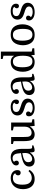

<svg xmlns="http://www.w3.org/2000/svg" viewBox="1810 -2630 830 4491"><g transform="rotate(-90 2225.5 -385.0)"><path d="M302 -550C147 -550 46 -437 46 -264C46 -201 58 -147 82 -102C121 -29 191 10 284 10C377 10 445 -29 498 -110L468 -134C428 -85 369 -57 308 -57C248 -57 204 -85 177 -134C160 -167 151 -214 151 -279C151 -430 199 -499 308 -499C363 -499 399 -483 419 -444C388 -435 369 -409 369 -376C369 -340 393 -317 430 -317C471 -317 492 -345 492 -394C492 -488 417 -550 302 -550Z M574 -117C574 -38 625 10 709 10C788 10 860 -31 901 -99H905C905 -14 916 10 957 10C984 10 1021 0 1069 -19V-49H1024C995 -49 989 -71 989 -136V-281C989 -386 968 -460 927 -501C895 -533 848 -550 793 -550C763 -550 733 -545 704 -535C644 -515 601 -476 601 -420C601 -381 624 -359 656 -359C688 -359 713 -380 713 -413C713 -432 705 -456 686 -469C697 -492 730 -506 767 -506C806 -506 841 -490 860 -455C875 -428 884 -389 889 -310C776 -293 696 -270 647 -240C598 -210 574 -169 574 -117ZM751 -48C704 -48 677 -81 677 -138C677 -214 726 -248 888 -280C891 -260 892 -238 892 -215C892 -166 882 -130 861 -103C833 -68 788 -48 751 -48Z M1102 -540V-499L1169 -480V-259C1169 -146 1181 -81 1206 -44C1230 -11 1274 10 1325 10C1401 10 1472 -32 1511 -100H1515L1526 10L1681 0V-41L1604 -60V-540H1420V-499L1507 -480V-213C1504 -161 1489 -123 1462 -98C1437 -75 1402 -61 1366 -61C1327 -61 1297 -78 1282 -110C1270 -134 1266 -172 1266 -257V-540Z M1950 -36C1893 -36 1844 -55 1827 -80C1847 -91 1863 -116 1863 -141C1863 -172 1838 -192 1806 -192C1770 -192 1750 -166 1750 -123C1750 -82 1768 -50 1804 -26C1840 -2 1887 10 1946 10C2073 10 2164 -49 2164 -152C2164 -258 2069 -290 1978 -317C1896 -343 1852 -359 1852 -419C1852 -475 1892 -504 1972 -504C2021 -504 2051 -492 2071 -464C2050 -455 2035 -432 2035 -407C2035 -378 2057 -357 2088 -357C2123 -357 2142 -384 2142 -425C2142 -502 2076 -550 1969 -550C1844 -550 1770 -487 1770 -391C1770 -288 1853 -256 1935 -230C2000 -212 2077 -188 2077 -123C2077 -68 2025 -36 1950 -36Z M2247 -117C2247 -38 2298 10 2382 10C2461 10 2533 -31 2574 -99H2578C2578 -14 2589 10 2630 10C2657 10 2694 0 2742 -19V-49H2697C2668 -49 2662 -71 2662 -136V-281C2662 -386 2641 -460 2600 -501C2568 -533 2521 -550 2466 -550C2436 -550 2406 -545 2377 -535C2317 -515 2274 -476 2274 -420C2274 -381 2297 -359 2329 -359C2361 -359 2386 -380 2386 -413C2386 -432 2378 -456 2359 -469C2370 -492 2403 -506 2440 -506C2479 -506 2514 -490 2533 -455C2548 -428 2557 -389 2562 -310C2449 -293 2369 -270 2320 -240C2271 -210 2247 -169 2247 -117ZM2424 -48C2377 -48 2350 -81 2350 -138C2350 -214 2399 -248 2561 -280C2564 -260 2565 -238 2565 -215C2565 -166 2555 -130 2534 -103C2506 -68 2461 -48 2424 -48Z M2792 -265C2792 -180 2818 -105 2861 -53C2897 -9 2953 10 3021 10C3085 10 3137 -11 3178 -72L3186 10L3341 0V-41L3264 -60V-780H3090V-739L3167 -720V-472C3128 -531 3080 -550 3021 -550C2952 -550 2899 -528 2860 -485C2815 -436 2792 -352 2792 -265ZM3167 -266C3167 -185 3155 -125 3132 -88C3115 -57 3080 -42 3033 -42C2984 -42 2955 -62 2932 -95C2909 -134 2897 -193 2897 -273C2897 -353 2907 -418 2931 -451C2952 -482 2987 -498 3032 -498C3083 -498 3111 -480 3132 -445C3155 -408 3167 -347 3167 -266Z M3902 -275C3902 -360 3878 -438 3831 -487C3791 -530 3731 -550 3658 -550C3585 -550 3529 -530 3486 -485C3438 -434 3412 -350 3412 -263C3412 -178 3438 -102 3483 -53C3523 -10 3581 10 3654 10C3729 10 3788 -11 3828 -55C3875 -106 3902 -188 3902 -275ZM3519 -274C3519 -355 3531 -415 3555 -452C3576 -483 3609 -498 3656 -498C3707 -498 3738 -480 3759 -445C3782 -408 3795 -347 3795 -267C3795 -187 3784 -124 3760 -89C3737 -58 3703 -42 3657 -42C3606 -42 3578 -62 3555 -95C3532 -134 3519 -193 3519 -274Z M4192 -36C4135 -36 4086 -55 4069 -80C4089 -91 4105 -116 4105 -141C4105 -172 4080 -192 4048 -192C4012 -192 3992 -166 3992 -123C3992 -82 4010 -50 4046 -26C4082 -2 4129 10 4188 10C4315 10 4406 -49 4406 -152C4406 -258 4311 -290 4220 -317C4138 -343 4094 -359 4094 -419C4094 -475 4134 -504 4214 -504C4263 -504 4293 -492 4313 -464C4292 -455 4277 -432 4277 -407C4277 -378 4299 -357 4330 -357C4365 -357 4384 -384 4384 -425C4384 -502 4318 -550 4211 -550C4086 -550 4012 -487 4012 -391C4012 -288 4095 -256 4177 -230C4242 -212 4319 -188 4319 -123C4319 -68 4267 -36 4192 -36Z"/></g></svg>

Font: Domine
Style: Regular
Weight: 400
Designer: Pablo Impallari, Rodrigo Fuenzalida, Brenda Gallo
Foundry: Pablo Impallari, Rodrigo Fuenzalida, Brenda Gallo
Version: Version 2.000